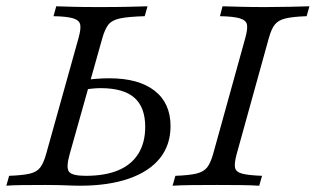

<svg xmlns="http://www.w3.org/2000/svg" viewBox="-25 -591 1005 611"><path d="M-4.8 0 4 -31.5Q46.8 -33.1 69.4 -38.3Q91.9 -43.5 102.8 -57.7Q113.7 -71.8 121.8 -100.8L225 -470.2Q233.1 -499.2 230.2 -512.9Q227.4 -526.6 207.7 -532.7Q187.9 -538.7 145.2 -539.5L154 -571Q172.6 -570.2 207.3 -569.4Q241.9 -568.5 291.1 -568.5Q345.2 -568.5 384.3 -569.4Q423.4 -570.2 444.4 -571L435.5 -539.5Q382.3 -537.9 356.5 -532.3Q330.6 -526.6 319.8 -512.5Q308.9 -498.4 300.8 -470.2L196.8 -100.8Q184.7 -58.1 194.4 -44.8Q204 -31.5 247.6 -31.5Q309.7 -31.5 351.6 -49.2Q393.5 -66.9 415.3 -102Q437.1 -137.1 437.1 -187.1Q437.1 -250 402.4 -280.2Q367.7 -310.5 295.2 -310.5Q281.5 -310.5 266.9 -308.9Q252.4 -307.3 239.5 -305.6L246.8 -336.3Q260.5 -338.7 282.3 -340.3Q304 -341.9 322.6 -341.9Q416.1 -341.9 466.9 -302.4Q517.7 -262.9 517.7 -189.5Q517.7 -129.8 483.9 -87.5Q450 -45.2 385.1 -22.6Q320.2 0 229 0Q216.1 0 205.6 -0.4Q195.2 -0.8 184.3 -1.2Q173.4 -1.6 158.1 -2Q142.7 -2.4 120.2 -2.4Q79 -2.4 45.2 -2Q11.3 -1.6 -4.8 0ZM524.2 0 533.1 -31.5Q577.4 -33.1 600.4 -38.7Q623.4 -44.4 634.3 -58.5Q645.2 -72.6 653.2 -100.8L755.6 -470.2Q763.7 -499.2 760.9 -512.9Q758.1 -526.6 737.9 -532.7Q717.7 -538.7 675 -539.5L683.1 -571Q708.1 -570.2 743.1 -569.4Q778.2 -568.5 819.4 -568.5Q859.7 -568.5 896.4 -569.4Q933.1 -570.2 959.7 -571L950.8 -539.5Q906.5 -537.9 883.5 -532.3Q860.5 -526.6 849.6 -512.9Q838.7 -499.2 830.6 -470.2L728.2 -100.8Q720.2 -71.8 723 -57.7Q725.8 -43.5 746 -38.3Q766.1 -33.1 808.9 -31.5L800 0Q775.8 -1.6 739.9 -2Q704 -2.4 664.5 -2.4Q622.6 -2.4 586.3 -2Q550 -1.6 524.2 0Z"/></svg>

Font: Playfair 12pt Light
Style: Italic
Weight: 300
Italic angle: -15.6°
Designer: Claus Eggers Sørensen
Foundry: Claus Eggers Sørensen
Version: Version 2.000;gftools[0.9.28]